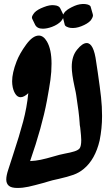

<svg xmlns="http://www.w3.org/2000/svg" viewBox="-20 -970 545 950"><path d="M118 -143 115 -136ZM464 -610Q475 -534 480 -488.5Q485 -443 485 -396Q485 -335 473 -275Q451 -181 394 -134Q371 -115 343 -105Q315 -95 271 -85Q252 -81 240 -78Q227 -75 217 -71.5Q207 -68 199 -66Q148 -52 120.5 -46Q93 -40 66 -40Q36 -40 23.5 -51Q11 -62 11 -82Q11 -101 21 -131Q26 -147 44 -202Q76 -299 94.5 -368.5Q113 -438 120 -509Q99 -489 82 -489Q68 -489 58 -502.5Q48 -516 43 -538Q40 -553 40 -568Q40 -609 62 -666Q77 -705 109.5 -749.5Q142 -794 172 -794Q195 -794 212 -765Q235 -726 235 -655Q235 -614 229.5 -575Q224 -536 212 -471Q188 -343 129 -173Q155 -174 181.5 -179.5Q208 -185 249 -197L274 -204Q281 -206 301 -210Q329 -215 348 -221Q367 -227 374 -236Q382 -247 382 -277Q382 -293 377 -338Q374 -353 374 -363Q371 -411 357 -500Q356 -509 349 -540Q335 -604 335 -639Q335 -693 362 -725Q388 -757 409 -757Q444 -757 456 -663Q458 -646 464 -610ZM139 -878Q138 -880 138 -884Q138 -892 151 -908Q165 -923 197 -935Q227 -947 249 -944Q272 -942 278 -929L293 -898Q296 -906 304 -914Q317 -927 349 -941Q375 -952 401 -950Q427 -947 429 -935L439 -900L440 -894Q440 -884 428 -868Q413 -852 382 -840Q354 -829 329 -832Q320 -833 310.5 -837.5Q301 -842 300 -849L292 -881Q291 -877 287.5 -872.5Q284 -868 282 -865Q266 -848 237 -837Q212 -828 192 -828Q164 -828 154 -847Z"/></svg>

Font: Sedgwick Ave Display
Style: Regular
Weight: 400
Designer: Kevin Burke, Pedro Vergani
Foundry: Google, Inc.
Version: Version 1.000